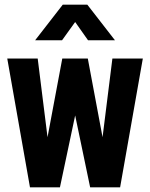

<svg xmlns="http://www.w3.org/2000/svg" viewBox="-20 -800 641 820"><path d="M301 -706 245 -628H130L248 -780H353L471 -628H356ZM460 -550H590L493 0H365L301 -307L236 0H108L11 -550H141L183 -214L246 -550H355L418 -214Z"/></svg>

Font: Mohave Bold
Style: Regular
Weight: 700
Designer: Gumpita Rahayu
Foundry: Tokotype
Version: Version 2.002;PS 002.002;hotconv 1.0.88;makeotf.lib2.5.64775